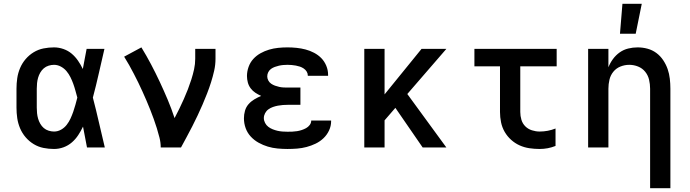

<svg xmlns="http://www.w3.org/2000/svg" viewBox="-20 -778 3640 1013"><path d="M265 8Q237 8 209.5 2.5Q182 -3 158 -17.5Q134 -32 115.5 -53.5Q97 -75 86 -101Q75 -127 71 -154.5Q67 -182 67 -210V-310Q67 -338 71 -365.5Q75 -393 86 -419Q97 -445 115.5 -466.5Q134 -488 158 -502.5Q182 -517 209.5 -522.5Q237 -528 265 -528Q290 -528 314.5 -519.5Q339 -511 358 -495Q377 -479 391.5 -458Q406 -437 417 -414Q422 -441 427 -467.5Q432 -494 437 -520H531Q516 -456 501.5 -391.5Q487 -327 470 -263Q487 -198 502 -132Q517 -66 533 0H439Q434 -27 428.5 -55Q423 -83 418 -110Q407 -87 393 -65.5Q379 -44 359.5 -27Q340 -10 315.5 -1Q291 8 265 8ZM265 -84Q285 -84 302.5 -94Q320 -104 332 -119.5Q344 -135 352 -152.5Q360 -170 366.5 -188.5Q373 -207 378 -225.5Q383 -244 388 -263Q383 -281 378 -299.5Q373 -318 366.5 -336Q360 -354 351.5 -371Q343 -388 331 -402.5Q319 -417 301.5 -426.5Q284 -436 265 -436Q251 -436 236.5 -431.5Q222 -427 211 -417.5Q200 -408 192.5 -395Q185 -382 181 -368Q177 -354 175.5 -339.5Q174 -325 174 -310V-210Q174 -195 175.5 -180.5Q177 -166 181 -152Q185 -138 192.5 -125Q200 -112 211 -102.5Q222 -93 236.5 -88.5Q251 -84 265 -84Z M828 0Q828 -26 821.5 -51.5Q815 -77 807.5 -101.5Q800 -126 791 -150.5Q782 -175 772.5 -199.5Q763 -224 752.5 -248Q742 -272 731.5 -295.5Q721 -319 709.5 -342.5Q698 -366 686 -389Q674 -412 661.5 -434.5Q649 -457 635 -479L726 -528Q753 -484 777 -438.5Q801 -393 823 -346Q845 -299 865 -251.5Q885 -204 901 -155Q914 -179 926 -204Q938 -229 949.5 -254.5Q961 -280 971 -306Q981 -332 989.5 -358.5Q998 -385 1004 -412.5Q1010 -440 1010 -468V-520H1117V-468Q1117 -436 1110 -405Q1103 -374 1093.5 -344Q1084 -314 1072.5 -284.5Q1061 -255 1048.5 -226Q1036 -197 1022.5 -168.5Q1009 -140 994.5 -111.5Q980 -83 965 -55.5Q950 -28 935 0Z M1497 8Q1471 8 1444.5 5.5Q1418 3 1393 -4.5Q1368 -12 1344.5 -25Q1321 -38 1303 -57.5Q1285 -77 1276 -102Q1267 -127 1267 -154Q1267 -174 1272.5 -193.5Q1278 -213 1291 -228Q1304 -243 1321.5 -253.5Q1339 -264 1358 -272Q1342 -279 1327.5 -288.5Q1313 -298 1302.5 -312Q1292 -326 1287.5 -343Q1283 -360 1283 -377Q1283 -401 1291.5 -425Q1300 -449 1316.5 -467Q1333 -485 1354.5 -497Q1376 -509 1399.5 -516Q1423 -523 1447.5 -525.5Q1472 -528 1497 -528Q1521 -528 1545 -525.5Q1569 -523 1592 -517Q1615 -511 1637 -499.5Q1659 -488 1675.5 -471Q1692 -454 1701.5 -431Q1711 -408 1711 -384V-378H1604V-380Q1604 -391 1598 -400.5Q1592 -410 1582.5 -416.5Q1573 -423 1562.5 -426.5Q1552 -430 1541 -432Q1530 -434 1519 -435Q1508 -436 1497 -436Q1486 -436 1474.5 -435Q1463 -434 1452 -431.5Q1441 -429 1430 -425Q1419 -421 1410 -414.5Q1401 -408 1395.5 -397.5Q1390 -387 1390 -375Q1390 -364 1395.5 -353.5Q1401 -343 1410.5 -336.5Q1420 -330 1431 -326Q1442 -322 1453.5 -319.5Q1465 -317 1476.5 -316.5Q1488 -316 1500 -316H1565V-225H1500Q1486 -225 1472.5 -224Q1459 -223 1446 -220.5Q1433 -218 1420 -213.5Q1407 -209 1396 -201Q1385 -193 1378.5 -180.5Q1372 -168 1372 -155Q1372 -142 1378.5 -129.5Q1385 -117 1395.5 -109Q1406 -101 1418.5 -96Q1431 -91 1444 -88Q1457 -85 1470.5 -84Q1484 -83 1497 -83Q1510 -83 1522.5 -83.5Q1535 -84 1547.5 -86Q1560 -88 1572 -92Q1584 -96 1595 -102Q1606 -108 1614 -118.5Q1622 -129 1622 -142H1727V-138Q1727 -113 1716 -89.5Q1705 -66 1686.5 -48.5Q1668 -31 1645 -20Q1622 -9 1597.5 -2.5Q1573 4 1547.5 6Q1522 8 1497 8Z M2210 0 2066 -209 2009 -143V0H1902V-520H2009V-280L2204 -520H2335L2129 -282L2335 0Z M2827 8Q2800 8 2773 4Q2746 0 2721.5 -11Q2697 -22 2676.5 -40.5Q2656 -59 2642.5 -82.5Q2629 -106 2623.5 -133Q2618 -160 2618 -187V-428H2483V-520H2917V-428H2725V-187Q2725 -166 2731 -146Q2737 -126 2751.5 -111.5Q2766 -97 2786.5 -90.5Q2807 -84 2827 -84Q2849 -84 2870 -88Q2891 -92 2911 -100V-8Q2891 0 2870 4Q2849 8 2827 8Z M3410 215V-310Q3410 -334 3404.5 -357.5Q3399 -381 3384 -399.5Q3369 -418 3346.5 -427Q3324 -436 3300 -436Q3276 -436 3253.5 -427Q3231 -418 3216 -399.5Q3201 -381 3195.5 -357.5Q3190 -334 3190 -310V0H3083V-520H3190V-423Q3199 -446 3214 -466.5Q3229 -487 3249.5 -501.5Q3270 -516 3294.5 -522Q3319 -528 3344 -528Q3371 -528 3396.5 -521Q3422 -514 3443 -498.5Q3464 -483 3479 -460.5Q3494 -438 3502.5 -413.5Q3511 -389 3514 -362.5Q3517 -336 3517 -310V215ZM3251 -600 3264 -758H3366L3334 -600Z"/></svg>

Font: Iosevka Semibold Extended
Style: Regular
Weight: 600
Width: 7
Monospace: yes
Designer: Belleve Invis
Foundry: Belleve Invis
Version: Version 32.5.0; ttfautohint (v1.8.4)